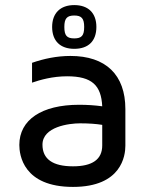

<svg xmlns="http://www.w3.org/2000/svg" viewBox="-20 -727 577 755"><path d="M272 -535C328 -535 359 -566 359 -621C359 -675 328 -707 272 -707C217 -707 185 -675 185 -621C185 -566 217 -535 272 -535ZM272 -666C301 -666 311 -654 311 -621C311 -587 301 -576 272 -576C243 -576 233 -587 233 -621C233 -654 243 -666 272 -666ZM257 -507C203 -507 152 -496 106 -480V-402C138 -413 187 -427 244 -427C342 -427 378 -391 382 -309C353 -313 323 -315 291 -315C144 -315 56 -256 56 -157C56 -118 71 8 267 8C459 8 473 -116 473 -154V-298C473 -433 396 -507 257 -507ZM382 -155C382 -100 343 -73 267 -73C188 -73 147 -101 147 -158C147 -229 252 -242 295 -242C328 -242 358 -240 382 -236V-155Z"/></svg>

Font: Maven Pro
Style: Medium
Weight: 500
Designer: Joe Prince
Foundry: Joe Prince
Version: Version 1.003